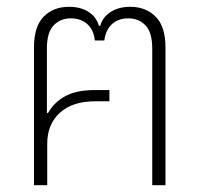

<svg xmlns="http://www.w3.org/2000/svg" viewBox="-20 -545 587 565"><path d="M80 0V-405Q80 -467 108.5 -496Q137 -525 183 -525Q217 -525 240.5 -510Q264 -495 271 -469H275Q282 -495 306 -510Q330 -525 363 -525Q409 -525 438 -496Q467 -467 467 -405V0H428V-402Q428 -450 408 -470.5Q388 -491 358 -491Q328 -491 309.5 -474Q291 -457 287 -426H259Q256 -457 237 -474Q218 -491 188 -491Q158 -491 138 -470.5Q118 -450 118 -402V-213L121 -212Q139 -244 172 -262Q205 -280 259 -280H302V-247H261Q193 -247 156 -213Q119 -179 119 -122V0Z"/></svg>

Font: Noto Sans Thai UI SemCond ExtLt
Style: Regular
Weight: 200
Width: 4
Designer: Monotype Design Team
Foundry: Monotype Imaging Inc.
Version: Version 2.000